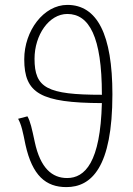

<svg xmlns="http://www.w3.org/2000/svg" viewBox="-20 -752 545 784"><path d="M121 -512C121 -609 180 -695 255 -695C344 -695 396 -602 396 -367V-365C172 -365 121 -393 121 -512ZM251 12C353 12 439 -68 439 -367C439 -611 377 -732 255 -732C158 -732 79 -626 79 -510C79 -371 145 -332 396 -331C390 -89 327 -25 254 -25C193 -25 145 -65 122 -172C110 -228 104 -256 92 -277L54 -267C68 -241 73 -215 84 -161C112 -35 167 12 251 12Z"/></svg>

Font: Source Sans Pro Light
Style: Regular
Weight: 300
Designer: Paul D. Hunt
Foundry: Adobe Systems Incorporated
Version: Version 3.006;hotconv 1.0.111;makeotfexe 2.5.65597